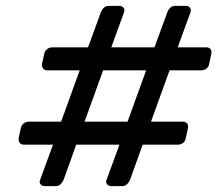

<svg xmlns="http://www.w3.org/2000/svg" viewBox="-20 -675 743 656"><path d="M133.4 -39Q124.4 -39 118.8 -45.1Q113.2 -51.2 117 -60.2L161.1 -180.7H62.1Q52.1 -180.7 47.3 -187Q42.5 -193.3 43.7 -203.3L51 -236.7Q53 -246.9 60.8 -253.1Q68.6 -259.3 78.6 -259.3H188.8L252.3 -434.7H142.1Q132.1 -434.7 127.3 -441Q122.5 -447.3 123.7 -457.3L131 -490.7Q133 -500.9 140.8 -507.1Q148.6 -513.3 158.6 -513.3H280.8L325 -634Q328 -642 334.7 -648.5Q341.4 -655 351.4 -655H387.7Q396.7 -655 401.8 -648.9Q406.9 -642.8 404.1 -633.8L360.1 -513.3H507.8L552 -634Q555 -642 561.7 -648.5Q568.4 -655 578.4 -655H614.7Q623.7 -655 628.8 -648.9Q633.9 -642.8 631.1 -633.8L587.1 -513.3H684.4Q694.6 -513.3 699.3 -507.1Q704 -500.9 702 -490.7L694.7 -457.3Q693.5 -447.3 685.8 -441Q678.1 -434.7 667.9 -434.7H559.4L495.9 -259.3H604.4Q614.6 -259.3 619.3 -253.1Q624 -246.9 622 -236.7L614.7 -203.3Q613.5 -193.3 605.8 -187Q598.1 -180.7 587.9 -180.7H467.4L424.1 -60Q420.1 -51 413.4 -45Q406.7 -39 396.7 -39H360.4Q351.4 -39 346 -45.1Q340.6 -51.2 344 -60.2L388.1 -180.7H240.4L197.1 -60Q193.1 -51 186.4 -45Q179.7 -39 169.7 -39ZM268.9 -259.3H415.8L479.3 -434.7H332.4Z"/></svg>

Font: Rubik Light
Style: Italic
Weight: 300
Italic angle: -12°
Designer: Hubert and Fischer
Foundry: Hubert and Fischer
Version: Version 2.300;gftools[0.9.30]